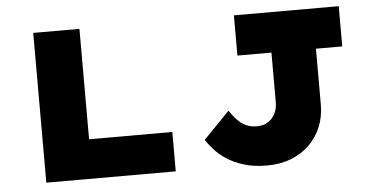

<svg xmlns="http://www.w3.org/2000/svg" viewBox="-49 -792 1741 894"><g transform="rotate(-5 821.0 -345.0)"><path d="M134 0V-700H350V-184H739V0ZM1165 10Q1104 10 1057 -4.5Q1010 -19 976.5 -41.5Q943 -64 921 -89Q899 -114 886 -134L1008 -260Q1015 -250 1025.5 -236Q1036 -222 1051 -208Q1066 -194 1086.5 -185Q1107 -176 1133 -176Q1164 -176 1185.5 -189.5Q1207 -203 1219 -226.5Q1231 -250 1231 -278V-512H1072V-700H1562V-512H1439V-251Q1439 -194 1419 -146Q1399 -98 1362.5 -63Q1326 -28 1276 -9Q1226 10 1165 10Z"/></g></svg>

Font: Lexend Mega Black
Style: Regular
Weight: 900
Version: Version 1.007